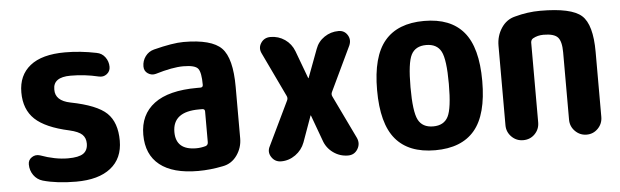

<svg xmlns="http://www.w3.org/2000/svg" viewBox="-40 -660 2581 799"><g transform="rotate(-5 1250.0 -260.0)"><path d="M254.9 -320.3Q364.3 -298.8 404.8 -259.8Q445.3 -220.7 445.3 -144.5Q445.3 -70.3 394.5 -30.3Q343.8 9.8 250 9.8Q169.9 9.8 111.3 -6.8Q87.9 -13.7 73.7 -33.7Q59.6 -53.7 59.6 -79.1Q59.6 -97.7 75.2 -107.9Q90.8 -118.2 109.4 -112.3Q170.9 -89.8 224.6 -89.8Q269.5 -89.8 288.6 -103Q307.6 -116.2 307.6 -144.5Q307.6 -168 293 -182.1Q278.3 -196.3 240.2 -205.1Q141.6 -226.6 98.1 -267.6Q54.7 -308.6 54.7 -379.9Q54.7 -451.2 104 -490.7Q153.3 -530.3 250 -530.3Q314.5 -530.3 380.9 -516.6Q403.3 -512.7 416.5 -494.6Q429.7 -476.6 429.7 -454.1Q429.7 -435.5 415 -424.3Q400.4 -413.1 380.9 -418Q324.2 -431.6 264.6 -431.6Q191.4 -431.6 192.4 -379.9Q191.4 -333 254.9 -320.3Z M809.6 -106.4V-234.4Q809.6 -245.1 798.8 -245.1H785.2Q674.8 -245.1 674.8 -160.2Q674.8 -85 759.8 -85Q779.3 -85 799.8 -90.8Q809.6 -94.7 809.6 -106.4ZM745.1 -530.3Q862.3 -530.3 903.8 -487.8Q945.3 -445.3 945.3 -325.2V-110.4Q945.3 -71.3 922.9 -39.6Q900.4 -7.8 863.3 -1Q810.5 9.8 759.8 9.8Q654.3 9.8 599.6 -33.7Q544.9 -77.1 544.9 -160.2Q544.9 -244.1 605.5 -289.6Q666 -335 785.2 -335H798.8Q809.6 -335 809.6 -345.7Q809.6 -396.5 797.4 -413.1Q785.2 -429.7 735.4 -429.7Q690.4 -429.7 619.1 -408.2Q601.6 -403.3 585.9 -413.6Q570.3 -423.8 570.3 -443.4Q570.3 -466.8 584 -485.4Q597.7 -503.9 620.1 -509.8Q700.2 -530.3 745.1 -530.3Z M1431.6 -456.1 1342.8 -269.5Q1337.9 -259.8 1342.8 -250L1429.7 -69.3Q1440.4 -44.9 1426.8 -22.5Q1413.1 0 1386.7 0Q1352.5 0 1324.7 -20Q1296.9 -40 1286.1 -72.3L1247.1 -178.7Q1247.1 -179.7 1246.1 -179.7Q1245.1 -179.7 1245.1 -178.7L1206.1 -70.3Q1194.3 -39.1 1167 -19.5Q1139.6 0 1107.4 0Q1081.1 0 1066.9 -22Q1052.7 -43.9 1065.4 -67.4L1153.3 -250Q1158.2 -259.8 1153.3 -269.5L1065.4 -454.1Q1053.7 -477.5 1067.4 -498.5Q1081.1 -519.5 1107.4 -519.5Q1140.6 -519.5 1167.5 -501Q1194.3 -482.4 1206.1 -451.2L1249 -335.9Q1249 -335 1250 -335Q1251 -335 1251 -335.9L1294.9 -453.1Q1305.7 -483.4 1332.5 -501.5Q1359.4 -519.5 1391.6 -519.5Q1416 -519.5 1428.7 -499.5Q1441.4 -479.5 1431.6 -456.1Z M1687.5 -124Q1705.1 -89.8 1750 -89.8Q1794.9 -89.8 1812.5 -124Q1830.1 -158.2 1830.1 -260.3Q1830.1 -362.3 1812.5 -396Q1794.9 -429.7 1750 -429.7Q1705.1 -429.7 1687.5 -396Q1669.9 -362.3 1669.9 -260.3Q1669.9 -158.2 1687.5 -124ZM1585 -465.3Q1639.6 -530.3 1750 -530.3Q1860.4 -530.3 1915 -465.3Q1969.7 -400.4 1969.7 -260.3Q1969.7 -120.1 1915 -55.2Q1860.4 9.8 1750 9.8Q1639.6 9.8 1585 -55.2Q1530.3 -120.1 1530.3 -260.3Q1530.3 -400.4 1585 -465.3Z M2235.4 -530.3Q2365.2 -530.3 2407.7 -492.2Q2450.2 -454.1 2450.2 -339.8V-68.4Q2450.2 -40 2430.7 -20Q2411.1 0 2383.3 0Q2355.5 0 2335.4 -20Q2315.4 -40 2315.4 -68.4V-349.6Q2315.4 -395.5 2299.8 -412.6Q2284.2 -429.7 2240.2 -429.7Q2215.8 -429.7 2196.3 -418.9Q2187.5 -414.1 2186.5 -402.3V-68.4Q2186.5 -40 2167 -20Q2147.5 0 2118.2 0Q2089.8 0 2069.8 -20Q2049.8 -40 2049.8 -68.4V-400.4Q2049.8 -441.4 2071.3 -474.1Q2092.8 -506.8 2128.9 -515.6Q2182.6 -530.3 2235.4 -530.3Z"/></g></svg>

Font: Rounded-X Mgen+ 1mn bold
Style: Bold
Weight: 700
Designer: [Source Han Sans]
Ryoko NISHIZUKA  (kana & ideographs); Paul D. Hunt (Latin, Greek & Cyrillic); Wenlong ZHANG  (bopomofo
Version: Version 1.059.20150602